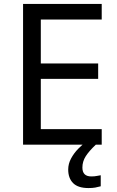

<svg xmlns="http://www.w3.org/2000/svg" viewBox="-20 -734 596 974"><path d="M496 0H97V-714H496V-635H187V-412H478V-334H187V-79H496ZM398 116Q398 161 443 161Q460 161 471.5 158.5Q483 156 491 155V211Q477 215 463 217.5Q449 220 429 220Q376 220 351 195Q326 170 326 126Q326 97 340.5 70Q355 43 376.5 21Q398 -1 418 -15L466 0Q432 32 415 58.5Q398 85 398 116Z"/></svg>

Font: Noto Sans Grantha
Style: Regular
Weight: 400
Designer: Monotype Design Team
Foundry: Monotype Imaging Inc.
Version: Version 2.003; ttfautohint (v1.8.4.7-5d5b)